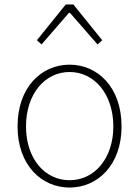

<svg xmlns="http://www.w3.org/2000/svg" viewBox="-20 -831 626 864"><path d="M293 13C419 13 527 -88 527 -262C527 -439 419 -540 293 -540C167 -540 59 -439 59 -262C59 -88 167 13 293 13ZM293 -20C181 -20 97 -118 97 -262C97 -407 181 -507 293 -507C405 -507 490 -407 490 -262C490 -118 405 -20 293 -20ZM146 -650 167 -631 290 -773H295L419 -631L440 -650L310 -811H276Z"/></svg>

Font: Noto Sans T Chinese Thin
Style: Regular
Weight: 100
Designer: Ryoko NISHIZUKA (kana & ideographs); Paul D. Hunt (Latin, Greek & Cyrillic); Wenlong ZHANG (bopomofo); Sandoll Communica
Foundry: Adobe Systems Incorporated
Version: Version 1.000;PS 1;hotconv 1.0.78;makeotf.lib2.5.61930